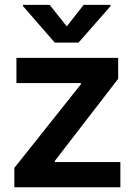

<svg xmlns="http://www.w3.org/2000/svg" viewBox="-20 -790 564 810"><path d="M40.5 0V-81.5L321.3 -434.6V-439.5H49.3V-545.9H478.5V-457.5L211.4 -111.3V-106.4H487.8V0ZM189.5 -769.5 261.7 -678.7 333 -769.5H446.3V-764.2L311.5 -610.4H210.9L77.1 -764.2V-769.5Z"/></svg>

Font: Inter Tight SemiBold
Style: Regular
Weight: 600
Designer: Rasmus Andersson
Foundry: rsms
Version: Version 3.004; ttfautohint (v1.8.4.7-5d5b)